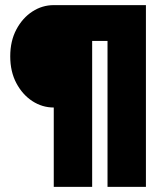

<svg xmlns="http://www.w3.org/2000/svg" viewBox="-20 -730 640 750"><path d="M190 0V-310Q145 -310 106.5 -335Q68 -360 44 -405Q20 -450 20 -510Q20 -570 44 -615Q68 -660 106.5 -685Q145 -710 190 -710H550V0H400V-570H340V0Z"/></svg>

Font: Geist Mono UltraBlack
Style: Regular
Weight: 900
Monospace: yes
Designer: Basement.studio, Andrés Briganti, Mateo Zaragoza
Foundry: Basement.studio, Vercel, Andrés Briganti, Guido Ferreyra, Mateo Zaragoza
Version: Version 1.400; ttfautohint (v1.8.4.7-5d5b)